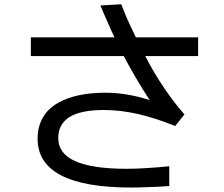

<svg xmlns="http://www.w3.org/2000/svg" viewBox="-20 -839 1040 890"><path d="M553.7 -579.1Q577.1 -534.2 607.4 -482.4Q636.7 -431.6 673.8 -375Q623 -391.6 571.3 -400.4Q520.5 -409.2 468.8 -409.2Q399.4 -409.2 345.7 -397.5Q291 -385.7 251 -363.3Q202.1 -335.9 178.7 -293.9Q154.3 -252 154.3 -196.3Q154.3 -83 262.7 -26.4Q371.1 30.3 588.9 30.3Q625 30.3 668.9 28.3Q712.9 27.3 764.6 23.4Q764.6 -6.8 764.6 -68.4Q706.1 -62.5 656.2 -59.6Q607.4 -56.6 567.4 -56.6Q408.2 -56.6 329.1 -91.8Q250 -127 250 -199.2Q250 -263.7 302.7 -296.9Q355.5 -329.1 461.9 -329.1Q537.1 -329.1 620.1 -310.5Q703.1 -291 792 -254.9Q806.6 -272.5 835 -308.6Q784.2 -366.2 739.3 -433.6Q693.4 -501 653.3 -579.1Q735.4 -579.1 898.4 -579.1Q898.4 -600.6 898.4 -666Q826.2 -666 609.4 -666Q609.4 -667 608.4 -668.9Q586.9 -712.9 570.3 -750Q553.7 -788.1 542 -819.3Q509.8 -817.4 445.3 -813.5Q465.8 -764.6 482.4 -728.5Q498 -691.4 510.7 -666Q381.8 -666 123 -666Q123 -644.5 123 -579.1Q230.5 -579.1 553.7 -579.1Z"/></svg>

Font: Aptus Gothic JP
Style: Medium
Weight: 400
Designer: Fuminori Ogawa / Motoya
Version: Version 1